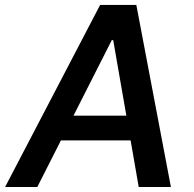

<svg xmlns="http://www.w3.org/2000/svg" viewBox="-41 -747 773 767"><path d="M108 0 202.4 -186.1H480.8L513.1 0H641.7L503.6 -727.3H359L-20.6 0ZM252.5 -284.8 405.5 -586.6H411.2L463.8 -284.8Z"/></svg>

Font: Magic Ui Pro Semi Bold
Style: Italic
Weight: 600
Italic angle: -9.39999°
Designer: Stefan Endress, Andreas Faust
Version: Version 1.000;FEAKit 1.0